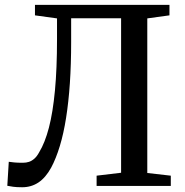

<svg xmlns="http://www.w3.org/2000/svg" viewBox="-20 -763 760 788"><path d="M71 5.5Q47.5 5.5 34 3.5Q20.5 1.5 10 -0.5L16 -99Q27 -97.5 39.8 -96.2Q52.5 -95 74 -95Q87.5 -95 99 -98.8Q110.5 -102.5 121.2 -112Q132 -121.5 141 -138.5Q164.5 -177 180.8 -239.2Q197 -301.5 205.5 -391.5Q214 -481.5 214 -601.5V-687.5L123.5 -700V-743H675.5V-700L584.5 -687.5V-53L681 -42V0H376.5V-42L477 -54V-688H272V-590.5Q272 -500 266.8 -422Q261.5 -344 251.2 -279.2Q241 -214.5 225.5 -163.5Q210 -112.5 190 -75Q167.5 -34 138 -14.2Q108.5 5.5 71 5.5Z"/></svg>

Font: Merriweather 48pt
Style: Regular
Weight: 400
Version: Version 2.100